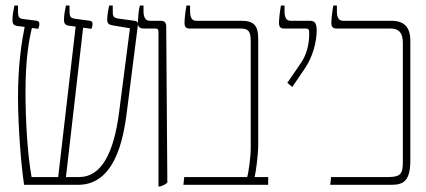

<svg xmlns="http://www.w3.org/2000/svg" viewBox="-20 -667 1538 693"><path d="M67 0H263C409 0 430 -205 439 -272L478 -579C479 -588 473 -591 465 -592L407 -600C386 -603 387 -611 387 -635V-647H374C373 -642 367 -616 367 -598C367 -580 373 -578 389 -575L449 -565L410 -263C391 -113 345 -28 266 -28H218L280 -567L310 -563C312 -568 314 -573 314 -581C314 -587 311 -591 305 -592L253 -599C234 -602 231 -605 231 -629V-647H218C214 -628 211 -613 211 -596C211 -582 215 -576 230 -574L253 -571L190 -28H94C79 -110 72 -235 72 -334C72 -461 86 -528 95 -566L118 -563C120 -568 122 -573 122 -581C122 -587 119 -591 113 -592L67 -598C48 -600 45 -604 45 -629V-647H32C28 -628 25 -612 25 -595C25 -581 29 -575 44 -573L69 -570C59 -520 45 -436 45 -318C45 -212 56 -71 67 0Z M552 6H558C570 2 578 -2 584 -8L580 -571C580 -584 575 -592 560 -592H521C506 -592 498 -603 498 -627V-647H485C481 -635 478 -606 478 -582C478 -570 485 -564 499 -564H540C550 -564 552 -560 552 -550Z M642 0H948V-28H899C903 -41 912 -110 912 -143V-526C912 -575 897 -592 850 -592H688C673 -592 666 -603 666 -627V-647H653C649 -625 646 -597 646 -585C646 -571 650 -564 665 -564H848C875 -564 885 -556 885 -519V-130C885 -102 877 -41 872 -28H645Z M1035 -353 1083 -424C1108 -461 1123 -516 1123 -556C1123 -586 1115 -592 1097 -592H1029C1014 -592 1007 -603 1007 -627V-647H994C990 -625 987 -597 987 -585C987 -571 991 -564 1006 -564H1083C1095 -564 1096 -559 1096 -546C1096 -508 1088 -471 1065 -438L1017 -368Z M1172 0H1395C1439 0 1461 -18 1461 -88V-520C1461 -569 1439 -592 1392 -592H1218C1203 -592 1196 -603 1196 -627V-647H1183C1179 -625 1176 -597 1176 -585C1176 -571 1180 -564 1195 -564H1391C1417 -564 1434 -551 1434 -513V-82C1434 -40 1426 -28 1381 -28H1175Z"/></svg>

Font: Noto Serif Hebrew ExtraCondensed Thin
Style: Regular
Weight: 100
Width: 2
Designer: Monotype Design Team
Foundry: Monotype Imaging Inc.
Version: Version 2.004